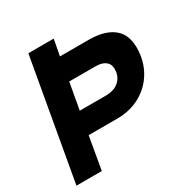

<svg xmlns="http://www.w3.org/2000/svg" viewBox="-172 -909 1026 1056"><g transform="rotate(-30 340.5 -381.5)"><path d="M14 0 149 -763H310L291 -661H475Q572 -661 626.5 -619.5Q681 -578 681 -492Q681 -411 644 -346Q607 -281 541.5 -244Q476 -207 394 -207H211L175 0ZM401 -348Q455 -348 486 -376Q517 -404 517 -451Q517 -483 495 -499.5Q473 -516 431 -516H266L236 -348Z"/></g></svg>

Font: Open Sauce One ExtraBold Italic
Style: Regular
Weight: 800
Italic angle: -10°
Designer: Alfredo Marco Pradil
Foundry: Creative Sauce Fz LLC
Version: Version 1.477